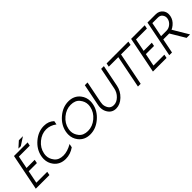

<svg xmlns="http://www.w3.org/2000/svg" viewBox="228 -1930 3115 3115"><g transform="rotate(-45 1785.5 -373.0)"><path d="M468.3 -625 455.6 -562.5H205.6L162.1 -343.8H349.6L337.4 -281.2H149.9L106 -62.5H356L343.8 0H31.2L155.8 -625ZM291.5 -659.2 392.6 -750H486.3L346.2 -659.2Z M731 -62.5Q821.8 -62.5 931.2 -125L918.5 -62Q824.2 3.9 717.8 3.9Q588.4 3.9 515.6 -89.8Q461.9 -159.2 461.9 -248Q461.9 -278.8 468.3 -312.5Q494.1 -441.9 604.2 -535.4Q714.4 -628.9 843.8 -628.9Q950.2 -628.9 1018.1 -563L1005.9 -500Q921.4 -562.5 830.6 -562.5Q727.1 -562.5 639.2 -489.3Q551.3 -416 530.8 -312.5Q525.4 -285.6 525.4 -260.7Q525.4 -189.9 576.4 -126.2Q627.4 -62.5 731 -62.5Z M1280.3 3.9Q1150.9 3.9 1078.1 -89.8Q1024.4 -159.2 1024.4 -248Q1024.4 -278.8 1030.8 -312.5Q1056.6 -441.9 1166.7 -535.4Q1276.9 -628.9 1406.2 -628.9Q1535.6 -628.9 1608.9 -535.6Q1662.6 -466.3 1662.6 -377.9Q1662.6 -346.7 1655.8 -312.5Q1630.4 -183.1 1520 -89.6Q1409.7 3.9 1280.3 3.9ZM1293.5 -62.5Q1397.5 -62.5 1485.1 -135.7Q1572.8 -209 1593.3 -312.5Q1598.6 -339.4 1598.6 -364.3Q1598.6 -435.1 1547.6 -498.8Q1496.6 -562.5 1393.1 -562.5Q1289.6 -562.5 1201.7 -489.3Q1113.8 -416 1093.3 -312.5Q1087.9 -285.6 1087.9 -260.7Q1087.9 -189.9 1138.9 -126.2Q1189.9 -62.5 1293.5 -62.5Z M1706.1 -250 1780.8 -625H1843.3L1768.6 -250Q1763.7 -226.1 1763.7 -204.1Q1763.7 -155.3 1793 -108.9Q1822.3 -62.5 1887.2 -62.5Q1952.1 -62.5 2008.8 -117.4Q2065.4 -172.4 2081.1 -250L2155.8 -625H2218.3L2143.6 -250Q2122.6 -146 2043.7 -71Q1964.8 3.9 1874 3.9Q1783.2 3.9 1734.4 -71.3Q1699.7 -123.5 1699.7 -190.4Q1699.7 -218.8 1706.1 -250Z M2549.3 -562.5 2437.5 0H2375L2486.8 -562.5H2268.1L2280.8 -625H2780.8L2768.1 -562.5Z M3155.8 -625 3143.1 -562.5H2893.1L2849.6 -343.8H3037.1L3024.9 -281.2H2837.4L2793.5 -62.5H3043.5L3031.2 0H2718.8L2843.3 -625Z M3405.8 -625Q3483.4 -625 3527.3 -570.3Q3559.6 -529.8 3559.6 -476.6Q3559.6 -458 3555.7 -437.5Q3540.5 -359.9 3474.6 -305.2Q3444.3 -279.8 3412.1 -266.1L3570.8 0H3491.2L3341.8 -250.5L3331.1 -250H3206.1L3156.2 0H3093.8L3218.3 -625ZM3393.1 -562.5H3268.1L3218.3 -312.5H3343.3Q3395 -312.5 3439 -349.1Q3482.9 -385.7 3493.2 -437.5Q3495.6 -450.7 3495.6 -463.4Q3495.6 -498.5 3470.2 -530.5Q3444.8 -562.5 3393.1 -562.5Z"/></g></svg>

Font: Juliett
Style: Italic
Weight: 400
Italic angle: -11.25°
Designer: GGBotNet
Foundry: GGBotNet
Version: 0.60